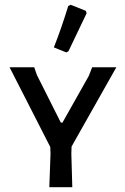

<svg xmlns="http://www.w3.org/2000/svg" viewBox="-20 -782 523 802"><path d="M266 -568 257 -563 205 -584Q237 -665 265 -757L275 -762L338 -737L342 -727ZM279 -170 278 -140 282 0H186L191 -140L190 -168L20 -501H123L134 -469L234 -270H241L351 -465L365 -501H466Z"/></svg>

Font: Alegreya Sans SC Medium
Style: Regular
Weight: 500
Designer: Juan Pablo del Peral
Foundry: Huerta Tipografica
Version: Version 2.001;PS 002.001;hotconv 1.0.88;makeotf.lib2.5.64775